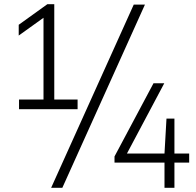

<svg xmlns="http://www.w3.org/2000/svg" viewBox="-20 -830 938 918"><path d="M239.5 -354H351V-308H71V-354H188V-745L69.5 -660V-711.5L206.5 -810H239.5ZM224.5 68 619.5 -808H673L278 68ZM884.5 -96V-52.5H814V68H766.5V-52.5H527.5V-82L714 -432H765.5L587 -96H766.5L776 -263H814V-96Z"/></svg>

Font: Encode Sans Light
Style: Regular
Weight: 300
Designer: Multiple Designers
Foundry: Impallari Type
Version: Version 2.000